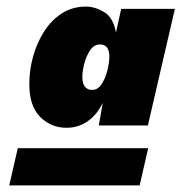

<svg xmlns="http://www.w3.org/2000/svg" viewBox="-20 -680 551 583"><path d="M182 -292Q135 -292 102 -325Q69 -358 69 -425Q69 -467 80.5 -508.5Q92 -550 114 -584.5Q136 -619 168 -639.5Q200 -660 241 -660Q268 -660 296 -643.5Q324 -627 332 -581L348 -653H511L429 -299H280L292 -368Q275 -332 246.5 -312Q218 -292 182 -292ZM260 -407Q277 -407 288.5 -424.5Q300 -442 306 -466Q312 -490 312 -508Q312 -545 284 -545Q265 -545 253 -526.5Q241 -508 235.5 -485Q230 -462 230 -447Q230 -407 260 -407ZM8 -117 34 -230H430L404 -117Z"/></svg>

Font: Work Sans Black
Style: Italic
Weight: 900
Italic angle: -13°
Designer: Wei Huang
Foundry: Wei Huang
Version: Version 2.009; ttfautohint (v1.8.3)